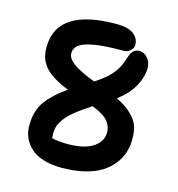

<svg xmlns="http://www.w3.org/2000/svg" viewBox="-116 -854 932 1004"><g transform="rotate(15 350.0 -352.5)"><path d="M307.1 47.9Q249 47.9 205.3 33.4Q161.6 19 136.5 -5.9Q111.3 -30.8 99.1 -61Q86.9 -91.3 87.9 -126Q88.4 -149.9 90.8 -168Q93.3 -186 101.8 -209.7Q110.4 -233.4 125.7 -254.6Q141.1 -275.9 168.2 -302Q195.3 -328.1 233.9 -355Q182.6 -376 149.2 -397.7Q115.7 -419.4 98.4 -443.4Q81.1 -467.3 74.7 -490.7Q68.4 -514.2 68.8 -544.9Q71.8 -752.9 393.1 -752.9Q455.1 -752.9 484.6 -730.2Q514.2 -707.5 514.2 -672.9Q514.2 -653.8 498 -639.9Q481.9 -626 460.9 -627Q364.7 -627.4 306.9 -617.7Q249 -607.9 225.6 -590.1Q202.1 -572.3 202.1 -543.9Q202.1 -516.6 238 -489.7Q273.9 -462.9 356 -432.1Q418.5 -472.7 447.5 -509.3Q476.6 -545.9 488.8 -590.8Q498 -620.1 510 -634Q522 -647.9 543.9 -647.9Q570.3 -647.9 589.1 -625.5Q607.9 -603 607.9 -570.8Q607.9 -525.4 581.3 -475.3Q554.7 -425.3 494.1 -377.9Q547.9 -351.1 577.9 -321Q607.9 -291 617.4 -262Q627 -232.9 627 -192.9Q627 -153.8 616 -119.4Q605 -85 580.3 -54Q555.7 -22.9 519.3 -0.5Q482.9 22 428.5 34.9Q374 47.9 307.1 47.9ZM219.2 -113.8Q219.2 -109.9 219.7 -101.6Q220.2 -93.3 220.2 -88.9Q254.9 -80.1 306.2 -80.1Q357.4 -80.1 397.7 -91.1Q438 -102.1 464.1 -128.2Q490.2 -154.3 490.2 -192.9Q490.2 -226.1 468 -252.9Q445.8 -279.8 381.8 -305.2Q328.1 -271 293.7 -242.4Q259.3 -213.9 243.9 -190.2Q228.5 -166.5 223.9 -150.4Q219.2 -134.3 219.2 -113.8Z"/></g></svg>

Font: Shantell Sans Irregular
Style: Regular
Weight: 600
Designer: Stephen Nixon, Anya Danilova, Shantell Martin
Foundry: Arrow Type
Version: Version 1.006;[9816181b4]